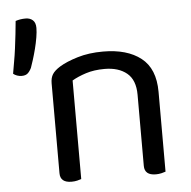

<svg xmlns="http://www.w3.org/2000/svg" viewBox="-48 -673 723 726"><g transform="rotate(-5 313.5 -310.0)"><path d="M472 -301Q472 -357 440.5 -383Q409 -409 356 -409Q316 -409 285 -399Q254 -389 232 -376V-2Q227 0 217 2.5Q207 5 195 5Q152 5 152 -31V-372Q152 -393 160.5 -406.5Q169 -420 190 -433Q216 -449 259 -462Q302 -475 356 -475Q447 -475 499.5 -434Q552 -393 552 -305V-2Q547 0 536.5 2.5Q526 5 515 5Q472 5 472 -31ZM79 -437Q72 -423 64 -416.5Q56 -410 42 -410Q33 -410 24.5 -413Q16 -416 10 -421Q13 -440 17.5 -464.5Q22 -489 25.5 -516Q29 -543 32 -569.5Q35 -596 37 -619Q55 -625 75 -625Q92 -625 102.5 -615.5Q113 -606 113 -586Q113 -571 109.5 -550Q106 -529 100.5 -507.5Q95 -486 89 -467Q83 -448 79 -437Z"/></g></svg>

Font: Baloo Da 2
Style: Regular
Weight: 400
Designer: Noopur Datye, Sulekha Rajkumar and Ek Type
Foundry: Ek Type
Version: Version 1.640;hotconv 1.0.111;makeotfexe 2.5.65597; ttfautoh